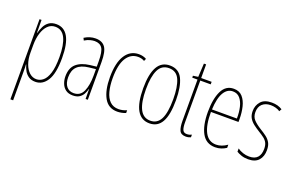

<svg xmlns="http://www.w3.org/2000/svg" viewBox="-105 -1066 2616 1709"><g transform="rotate(20 1203.0 -212.0)"><path d="M228 -537Q302 -537 340 -471Q378 -405 378 -270Q378 -124 336 -57Q294 10 225 10Q186 10 160 -8Q134 -26 119.5 -53Q105 -80 98 -107H95Q96 -98 96.5 -79.5Q97 -61 97 -37V232H71V-527H90L91 -404H93Q102 -438 117 -468.5Q132 -499 159 -518Q186 -537 228 -537ZM227 -512Q186 -512 157 -483Q128 -454 112.5 -404Q97 -354 97 -292V-219Q97 -159 114 -113Q131 -67 160 -41Q189 -15 226 -15Q260 -15 289 -39Q318 -63 335.5 -119Q353 -175 353 -270Q353 -386 322.5 -449Q292 -512 227 -512Z M600 -537Q663 -537 691.5 -496.5Q720 -456 720 -358V0H699L698 -93H696Q690 -68 677.5 -44.5Q665 -21 641.5 -5.5Q618 10 580 10Q538 10 512 -9.5Q486 -29 473.5 -61Q461 -93 461 -129Q461 -208 506 -247.5Q551 -287 633 -297L694 -304V-355Q694 -445 672 -478.5Q650 -512 600 -512Q582 -512 558 -506Q534 -500 506 -483L495 -505Q546 -537 600 -537ZM632 -274Q558 -266 522.5 -230.5Q487 -195 487 -129Q487 -73 512 -42.5Q537 -12 580 -12Q643 -12 669 -70Q695 -128 695 -220V-281Z M1001 10Q916 10 876 -62Q836 -134 836 -256Q836 -394 882.5 -465.5Q929 -537 1010 -537Q1051 -537 1082 -519L1072 -496Q1046 -512 1011 -512Q942 -512 902 -448.5Q862 -385 862 -257Q862 -186 876.5 -131Q891 -76 922.5 -45.5Q954 -15 1004 -15Q1042 -15 1081 -32V-6Q1065 1 1043 5.5Q1021 10 1001 10Z M1459 -264Q1459 -124 1421 -57Q1383 10 1306 10Q1148 10 1148 -266Q1148 -400 1186.5 -468.5Q1225 -537 1304 -537Q1389 -537 1424 -464Q1459 -391 1459 -264ZM1174 -266Q1174 -143 1206 -79Q1238 -15 1305 -15Q1371 -15 1402 -76Q1433 -137 1433 -265Q1433 -380 1404.5 -446Q1376 -512 1304 -512Q1235 -512 1204.5 -448.5Q1174 -385 1174 -266Z M1652 -14Q1665 -14 1677.5 -17.5Q1690 -21 1697 -25V0Q1687 4 1676 7Q1665 10 1651 10Q1605 10 1590.5 -21Q1576 -52 1576 -112V-503H1526V-521L1574 -528L1581 -656H1602V-527H1701V-503H1602V-108Q1602 -60 1612 -37Q1622 -14 1652 -14Z M1909 -537Q1962 -537 1992 -503Q2022 -469 2035 -415Q2048 -361 2048 -301V-273H1787Q1786 -148 1821.5 -81.5Q1857 -15 1928 -15Q1980 -15 2032 -52V-22Q2011 -8 1985 1Q1959 10 1928 10Q1842 10 1801.5 -63.5Q1761 -137 1761 -264Q1761 -388 1797 -462.5Q1833 -537 1909 -537ZM1909 -512Q1857 -512 1825 -459Q1793 -406 1788 -297H2024Q2025 -356 2013.5 -404.5Q2002 -453 1976.5 -482.5Q1951 -512 1909 -512Z M2372 -123Q2372 -63 2339.5 -26.5Q2307 10 2241 10Q2204 10 2175.5 0Q2147 -10 2130 -21V-52Q2152 -36 2181 -26Q2210 -16 2241 -16Q2294 -16 2319.5 -44.5Q2345 -73 2345 -125Q2345 -160 2334 -181.5Q2323 -203 2302 -219.5Q2281 -236 2251 -254Q2217 -275 2190.5 -295.5Q2164 -316 2148.5 -342.5Q2133 -369 2133 -408Q2133 -461 2166 -499Q2199 -537 2269 -537Q2328 -537 2369 -510L2356 -487Q2340 -499 2316 -505.5Q2292 -512 2268 -512Q2219 -512 2189 -485Q2159 -458 2159 -407Q2159 -364 2183.5 -337Q2208 -310 2256 -280Q2289 -260 2315 -240.5Q2341 -221 2356.5 -194Q2372 -167 2372 -123Z"/></g></svg>

Font: Noto Sans Lao UI ExtCond Thin
Style: Regular
Weight: 100
Width: 2
Designer: Monotype Design Team
Foundry: Monotype Imaging Inc.
Version: Version 2.000; ttfautohint (v1.8.4.7-5d5b)